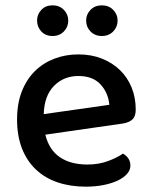

<svg xmlns="http://www.w3.org/2000/svg" viewBox="-20 -686 567 720"><path d="M150 -181Q164 -124 204.5 -96.5Q245 -69 308 -69Q350 -69 385 -82Q420 -95 441 -110Q469 -94 469 -65Q469 -48 456 -33.5Q443 -19 420.5 -8.5Q398 2 367.5 8Q337 14 302 14Q244 14 196.5 -2Q149 -18 115 -50Q81 -82 62.5 -129Q44 -176 44 -238Q44 -298 62 -343.5Q80 -389 111 -419.5Q142 -450 184 -466Q226 -482 274 -482Q322 -482 361.5 -466.5Q401 -451 429.5 -423.5Q458 -396 473.5 -358Q489 -320 489 -275Q489 -250 477 -238.5Q465 -227 442 -223ZM274 -401Q219 -401 182.5 -364Q146 -327 144 -258L390 -293Q386 -338 357 -369.5Q328 -401 274 -401ZM236 -609Q236 -585 219.5 -568Q203 -551 177 -551Q151 -551 135 -568Q119 -585 119 -609Q119 -632 135 -649Q151 -666 177 -666Q203 -666 219.5 -649Q236 -632 236 -609ZM421 -609Q421 -585 404.5 -568Q388 -551 362 -551Q336 -551 319.5 -568Q303 -585 303 -609Q303 -632 319.5 -649Q336 -666 362 -666Q388 -666 404.5 -649Q421 -632 421 -609Z"/></svg>

Font: Baloo Bhai 2 Medium
Style: Regular
Weight: 500
Designer: Supriya Tembe, Noopur Datye and Ek Type
Foundry: Ek Type
Version: Version 1.640;PS 1.000;hotconv 16.6.51;makeotf.lib2.5.65220;